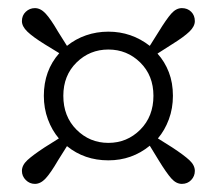

<svg xmlns="http://www.w3.org/2000/svg" viewBox="-20 -566 532 473"><path d="M136 -330Q136 -279 168.5 -246.5Q201 -214 247 -214Q293 -214 325.5 -246.5Q358 -279 358 -330Q358 -380 325.5 -412Q293 -444 247 -444Q201 -444 168.5 -412Q136 -380 136 -330ZM88 -330Q88 -392 126 -435L90 -457Q61 -475 47.5 -488Q34 -501 34 -514Q34 -528 43.5 -537Q53 -546 66 -546Q80 -546 92.5 -532.5Q105 -519 123 -488L145 -453Q166 -470 192 -479Q218 -488 247 -488Q304 -488 349 -453L371 -488Q390 -519 402 -532.5Q414 -546 428 -546Q442 -546 451 -537Q460 -528 460 -514Q460 -501 446.5 -488Q433 -475 404 -457L368 -434Q386 -414 396 -388Q406 -362 406 -330Q406 -299 396 -272Q386 -245 369 -225L404 -203Q433 -184 446.5 -171.5Q460 -159 460 -145Q460 -132 451 -122.5Q442 -113 428 -113Q414 -113 402 -126.5Q390 -140 371 -171L349 -207Q305 -171 247 -171Q188 -171 145 -206L123 -171Q105 -140 92.5 -126.5Q80 -113 66 -113Q53 -113 43.5 -122.5Q34 -132 34 -145Q34 -159 47.5 -171.5Q61 -184 90 -203L125 -225Q108 -245 98 -272Q88 -299 88 -330Z"/></svg>

Font: Source Serif 4 Subhead
Style: Regular
Weight: 400
Designer: Frank Grießhammer
Foundry: Adobe Systems Incorporated
Version: Version 4.004;hotconv 1.0.117;makeotfexe 2.5.65602